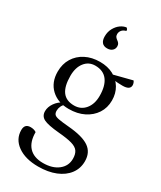

<svg xmlns="http://www.w3.org/2000/svg" viewBox="-243 -803 969 1155"><g transform="rotate(30 242.0 -225.5)"><path d="M232 270Q143 270 89 231.5Q35 193 35 130Q35 87 76 87Q87 87 97 89.5Q107 92 116 98Q116 166 149.5 201.5Q183 237 247 237Q312 237 351.5 206Q391 175 391 125Q391 93 378 74Q365 55 332 45.5Q299 36 239 31Q160 24 131 9Q102 -6 102 -40Q102 -69 121.5 -97Q141 -125 173 -141L188 -134Q175 -123 168 -108Q161 -93 161 -77Q161 -61 168.5 -52Q176 -43 199.5 -38.5Q223 -34 270 -30Q370 -22 415.5 9Q461 40 461 102Q461 152 432.5 190Q404 228 352.5 249Q301 270 232 270ZM218 -122Q142 -122 95.5 -166Q49 -210 49 -284Q49 -337 73.5 -377Q98 -417 141.5 -439.5Q185 -462 242 -462Q295 -462 334.5 -441Q374 -420 396.5 -382.5Q419 -345 419 -296Q419 -245 393.5 -206Q368 -167 323 -144.5Q278 -122 218 -122ZM236 -156Q283 -156 312 -191Q341 -226 341 -283Q341 -353 312.5 -390.5Q284 -428 228 -428Q183 -428 155.5 -393Q128 -358 128 -300Q128 -227 154.5 -191.5Q181 -156 236 -156ZM429 -405Q415 -405 396 -406Q377 -407 360 -409.5Q343 -412 333 -416L326 -429L471 -466Q476 -460 478.5 -452Q481 -444 481 -438Q481 -405 429 -405ZM276 -721Q280 -718 282.5 -714Q285 -710 285 -702Q265 -697 255.5 -685Q246 -673 246 -658Q246 -646 252 -638.5Q258 -631 265.5 -626Q273 -621 278.5 -613.5Q284 -606 284 -594Q284 -576 271 -564.5Q258 -553 236 -553Q212 -553 200 -567.5Q188 -582 188 -609Q188 -641 202 -666Q216 -691 236 -705Q256 -719 276 -721Z"/></g></svg>

Font: Petrona
Style: Regular
Weight: 400
Designer: Ringo R. Seeber
Foundry: Ringo R. Seeber
Version: Version 2.001; ttfautohint (v1.8.3)